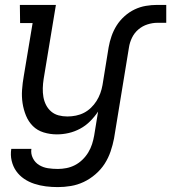

<svg xmlns="http://www.w3.org/2000/svg" viewBox="-20 -540 698 783"><path d="M216 223Q191 223 167 220Q143 217 120 209.5Q97 202 78 189Q59 176 46 157.5Q33 139 27.5 115.5Q22 92 26 67H108Q105 87 114 105Q123 123 139.5 133Q156 143 175.5 146Q195 149 216 149Q233 149 251 145.5Q269 142 285.5 133.5Q302 125 316 111.5Q330 98 340 81.5Q350 65 355.5 47.5Q361 30 364 13L380 -85Q366 -64 347.5 -45.5Q329 -27 306.5 -15Q284 -3 260 2.5Q236 8 212 8Q184 8 158 0Q132 -8 114 -26Q96 -44 86 -68.5Q76 -93 72 -119.5Q68 -146 70 -174Q72 -202 77 -230L113 -446H62L61 -520H208L158 -218Q155 -199 154.5 -180.5Q154 -162 157 -144.5Q160 -127 168 -111.5Q176 -96 189 -85Q202 -74 219 -69.5Q236 -65 255 -65Q272 -65 289.5 -68.5Q307 -72 322.5 -80Q338 -88 351 -100.5Q364 -113 373.5 -128Q383 -143 389 -159.5Q395 -176 398 -193L423 -347Q427 -370 435 -393Q443 -416 456 -436.5Q469 -457 488 -474Q507 -491 529 -501.5Q551 -512 574.5 -516Q598 -520 621 -520H658V-447H621Q602 -447 581.5 -440.5Q561 -434 544.5 -420Q528 -406 518.5 -386.5Q509 -367 506 -347L445 25Q440 51 431 77.5Q422 104 407 127.5Q392 151 369.5 170.5Q347 190 321.5 202Q296 214 269 218.5Q242 223 216 223Z"/></svg>

Font: Iosevka Etoile
Style: Italic
Weight: 400
Italic angle: -9°
Designer: Belleve Invis
Foundry: Belleve Invis
Version: Version 22.1.2; ttfautohint (v1.8.4)